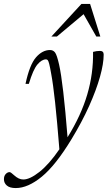

<svg xmlns="http://www.w3.org/2000/svg" viewBox="-102 -690 559 975"><path d="M44.5 -264H27.5Q48.5 -362 81 -399Q113.5 -436 152 -436Q168 -436 177.5 -423.5Q187 -411 198 -362.5Q219 -269.5 241 7Q310 -104 341.2 -210.5Q372.5 -317 370.5 -426.5Q388 -431.5 405.5 -431.5Q424.5 -431.5 424.5 -413Q424.5 -367 405.8 -300Q387 -233 350.8 -152Q314.5 -71 261 17Q181 149 110.5 207Q40 265 -22 265Q-52.5 265 -67.2 252.2Q-82 239.5 -82 220Q-82 203.5 -73 193.8Q-64 184 -53 184Q-47.5 184 -28.5 201.5Q-18.5 210.5 -7.2 216Q4 221.5 16.5 221.5Q49.5 221.5 98.5 182.8Q147.5 144 199.5 68Q188 -76 177.8 -170.5Q167.5 -265 158 -315Q152 -349.5 148 -365Q144 -380.5 140.5 -384.5Q137 -388.5 131.5 -388.5Q110 -388.5 88 -362.5Q66 -336.5 44.5 -264ZM159 -504.5 311.5 -670H355.5L407.5 -504.5H387L322.5 -618L187 -504.5Z"/></svg>

Font: Newsreader 16pt Light
Style: Italic
Weight: 300
Italic angle: -17°
Designer: Hugues Gentile
Foundry: Production Type
Version: Version 1.003; ttfautohint (v1.8.3)